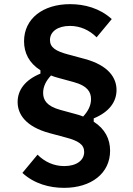

<svg xmlns="http://www.w3.org/2000/svg" viewBox="-20 -730 640 926"><path d="M511 -3C511 -59 487 -108 432 -143V-159C507 -190 542 -239 542 -296C542 -355 503 -415 388 -446L310 -467C249 -483 221 -501 221 -537C221 -578 259 -605 317 -605C367 -605 411 -585 446 -550L519 -638C461 -691 387 -710 318 -710C187 -710 96 -640 96 -531C96 -475 120 -426 175 -391V-375C100 -344 65 -295 65 -238C65 -179 104 -119 219 -88L297 -67C358 -51 386 -33 386 3C386 44 348 71 290 71C240 71 196 51 161 16L88 104C146 157 220 176 289 176C420 176 511 106 511 -3ZM419 -252C419 -221 405 -194 381 -168C371 -172 360 -176 348 -179L271 -200C205 -218 188 -248 188 -282C188 -313 202 -340 226 -366C236 -362 247 -358 259 -355L336 -334C402 -316 419 -286 419 -252Z"/></svg>

Font: IBM Plex Mono
Style: Bold
Weight: 700
Monospace: yes
Designer: Mike Abbink, Paul van der Laan, Pieter van Rosmalen
Foundry: Bold Monday
Version: Version 2.004